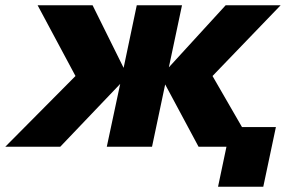

<svg xmlns="http://www.w3.org/2000/svg" viewBox="-46 -558 1141 730"><path d="M-26 0H183L411 -239L360 0H532L582 -237L709 0H815L783 152H955L1003 -75H874L762 -269L1021 -538H812L596 -302L646 -538H474L424 -300L306 -538H97L241 -269Z"/></svg>

Font: Geist ExtraBold
Style: Italic
Weight: 800
Italic angle: -12°
Designer: Basement.studio, Andrés Briganti, Mateo Zaragoza
Foundry: Basement.studio, Vercel, Andrés Briganti, Guido Ferreyra, Mateo Zaragoza
Version: Version 1.500